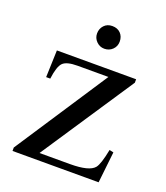

<svg xmlns="http://www.w3.org/2000/svg" viewBox="-119 -705 681 788"><g transform="rotate(20 222.0 -311.0)"><path d="M287 -572Q287 -551 272.5 -537Q258 -523 237 -523Q217 -523 202.5 -537.5Q188 -552 188 -572Q188 -593 201.5 -607.5Q215 -622 237 -622Q260 -622 273.5 -608Q287 -594 287 -572ZM418 -136 403 0H27V-15L293 -420H158Q111 -420 94.5 -403.5Q78 -387 71 -332H53L57 -450H403V-435L134 -30H267Q351 -30 373 -57Q387 -74 400 -140Z"/></g></svg>

Font: STIX MathJax Latin
Style: Regular
Weight: 400
Designer: MicroPress Inc., with final additions and corrections provided by Coen Hoffman, Elsevier (retired)
Version: Version 1.1.1